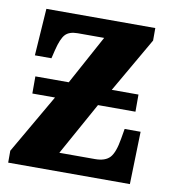

<svg xmlns="http://www.w3.org/2000/svg" viewBox="-66 -593 575 651"><g transform="rotate(10 221.0 -268.0)"><path d="M5 0H424L429 -181H374L368 -146Q360 -98 344 -80.5Q328 -63 293 -63H170L271 -245H400V-304H308L417 -493V-536H42L31 -374H88L95 -403Q105 -444 118.5 -458.5Q132 -473 161 -473H252L160 -304H45V-245H123L5 -41Z"/></g></svg>

Font: Noto Serif ExtraCondensed Extra
Style: Regular
Weight: 800
Width: 3
Designer: Monotype Design Team
Foundry: Monotype Imaging Inc.
Version: Version 1.002